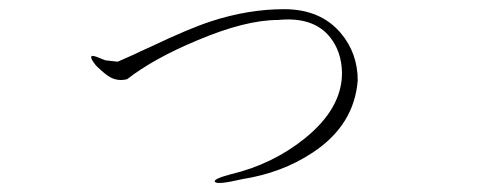

<svg xmlns="http://www.w3.org/2000/svg" viewBox="-20 -438 1040 418"><path d="M236.3 -303.7 210 -306.6 207 -307.6Q186.5 -316.4 181.6 -316.4Q172.9 -315.4 188.5 -295.9L192.4 -292Q210.9 -274.4 220.7 -269.5Q237.3 -260.7 256.8 -265.6Q314.5 -310.5 408.2 -349.6Q513.7 -394.5 585 -394.5Q662.1 -402.3 698.2 -357.4Q723.6 -326.2 724.6 -279.3Q724.6 -202.1 643.6 -136.7Q573.2 -80.1 482.4 -58.6Q442.4 -47.9 448.2 -42Q453.1 -35.2 506.8 -47.9Q593.8 -61.5 660.2 -105.5Q751 -165 758.8 -262.7Q758.8 -322.3 721.7 -366.2Q677.7 -418 598.6 -418Q520.5 -418 439.5 -391.6Q391.6 -376 309.6 -336.9Q283.2 -325.2 271.5 -319.3Q251 -310.5 236.3 -303.7Z"/></svg>

Font: BatangChe
Style: Regular
Weight: 400
Monospace: yes
Version: Version 2.21